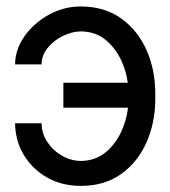

<svg xmlns="http://www.w3.org/2000/svg" viewBox="-20 -573 534 602"><path d="M233.4 -474.6Q205.1 -474.1 176.5 -460Q147.9 -445.8 129.2 -422.6Q110.4 -399.4 110.4 -371.1H27.3Q27.8 -418.5 57.1 -459.7Q86.4 -501 133.3 -526.9Q180.2 -552.7 233.4 -552.7Q308.1 -552.7 360.4 -514.9Q412.6 -477.1 439.7 -415.3Q466.8 -353.5 466.8 -281.2V-261.7Q466.8 -189.5 439.7 -127.4Q412.6 -65.4 360.4 -27.8Q308.1 9.8 233.4 9.8Q173.8 9.8 127.4 -16.6Q81.1 -43 54.4 -87.6Q27.8 -132.3 27.3 -186.5H110.4Q110.4 -155.8 127.7 -128.9Q145 -102.1 173.3 -85.4Q201.7 -68.8 233.4 -68.4Q281.2 -68.8 314.5 -98.1Q347.7 -127.4 365.2 -171.9Q382.8 -216.3 382.8 -261.7V-281.2Q382.8 -327.1 365.5 -371.3Q348.1 -415.5 314.9 -444.8Q281.7 -474.1 233.4 -474.6ZM417 -313.5V-235.4H178.7V-313.5Z"/></svg>

Font: Inter Tight
Style: Regular
Weight: 400
Designer: Rasmus Andersson
Foundry: rsms
Version: Version 3.002